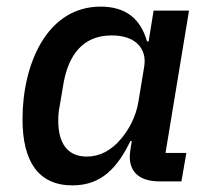

<svg xmlns="http://www.w3.org/2000/svg" viewBox="-20 -548 640 580"><path d="M199 12C287 12 335 -42 374 -122H378L374 -96C373 -88 372 -81 372 -74C372 -35 394 0 463 0H528L543 -86H480L551 -516H444L429 -423H424C405 -491 360 -528 284 -528C121 -528 48 -353 48 -188C48 -60 96 12 199 12ZM242 -75C182 -75 156 -118 156 -183C156 -198 157 -214 160 -226L172 -297C187 -381 230 -441 317 -441C388 -441 417 -404 417 -363C417 -356 416 -350 415 -343L398 -240C390 -192 367 -154 346 -129C316 -93 281 -75 242 -75Z"/></svg>

Font: IBM Mono Medium
Style: Italic
Weight: 500
Italic angle: -9°
Monospace: yes
Designer: Mike Abbink, Paul van der Laan, Pieter van Rosmalen
Foundry: Bold Monday
Version: Version 2.3